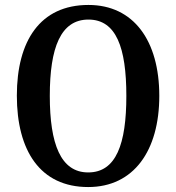

<svg xmlns="http://www.w3.org/2000/svg" viewBox="-20 -745 711 775"><path d="M336 10C520 10 623 -137 623 -358C623 -580 520 -725 337 -725C142 -725 48 -580 48 -359C48 -137 142 10 336 10ZM336 -49C225 -49 181 -164 181 -358C181 -553 225 -666 337 -666C449 -666 490 -553 490 -358C490 -164 449 -49 336 -49Z"/></svg>

Font: Noto Serif Myanmar Condensed SemiBold
Style: Regular
Weight: 600
Width: 3
Designer: Ben Mitchell and the Monotype Design Team
Foundry: Monotype Imaging Inc.
Version: Version 2.106